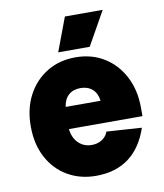

<svg xmlns="http://www.w3.org/2000/svg" viewBox="-85 -818 769 900"><g transform="rotate(-10 300.0 -368.5)"><path d="M300 12Q225 12 165.5 -22.5Q106 -57 72 -120.5Q38 -184 38 -270Q38 -353 71.5 -416.5Q105 -480 164 -516Q223 -552 300 -552Q377 -552 436 -515.5Q495 -479 528.5 -414.5Q562 -350 562 -266V-226H212Q217 -183 242.5 -158.5Q268 -134 305 -134Q333 -134 354 -147.5Q375 -161 383 -184L550 -173Q487 12 300 12ZM215 -331H381Q377 -367 355 -386.5Q333 -406 298 -406Q263 -406 241.5 -386.5Q220 -367 215 -331ZM225 -589 285 -749H465L375 -589Z"/></g></svg>

Font: Geist Mono UltraBlack
Style: Regular
Weight: 900
Monospace: yes
Designer: Basement.studio, Andrés Briganti, Mateo Zaragoza
Foundry: Basement.studio, Vercel, Andrés Briganti, Guido Ferreyra, Mateo Zaragoza
Version: Version 1.400; ttfautohint (v1.8.4.7-5d5b)